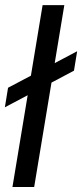

<svg xmlns="http://www.w3.org/2000/svg" viewBox="-21 -748 329 768"><path d="M236.3 -727.5 115.7 0H28.8L149.4 -727.5ZM-1.5 -318.8 11.2 -397 287.6 -543 274.9 -465.3Z"/></svg>

Font: Inter 18pt
Style: Italic
Weight: 400
Italic angle: -9.3988°
Designer: Rasmus Andersson
Foundry: rsms
Version: Version 4.001;git-66647c0bb